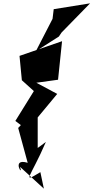

<svg xmlns="http://www.w3.org/2000/svg" viewBox="-20 -1049 560 1151"><path d="M222 -17C106 53 162 18 255 -198L206 -162V-345L323 -486L198 -553L328 -571L352 -802L97 -714L111 -568L183 -503L72 -324L105 -299L89 -282L146 -73C42 -105 124 20 100 -49L243 82ZM295 -936 195 -742 333 -830 349 -854 520 -1029 302 -994Z"/></svg>

Font: Asimov Silicon
Style: Regular
Weight: 400
Designer: Google
Version: Version 2.000980; 2014